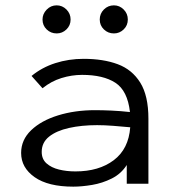

<svg xmlns="http://www.w3.org/2000/svg" viewBox="-20 -687 640 718"><path d="M254 11Q160 11 109.5 -24.5Q59 -60 59 -115Q59 -164 96.5 -200Q134 -236 197 -255.5Q260 -275 335 -275Q363 -275 396.5 -273.5Q430 -272 466 -268Q457 -348 411.5 -377.5Q366 -407 287 -407Q248 -407 209.5 -395Q171 -383 139 -357L98 -403Q137 -435 187 -451Q237 -467 293 -467Q366 -467 420 -447Q474 -427 504.5 -378Q535 -329 535 -243V0H454V-70Q433 -37 398 -19.5Q363 -2 324.5 4.5Q286 11 254 11ZM136 -119Q136 -92 154 -76Q172 -60 200.5 -53Q229 -46 262 -46Q350 -46 405.5 -88Q461 -130 467 -211Q436 -214 403 -216.5Q370 -219 343 -219Q285 -219 238 -208.5Q191 -198 163.5 -176Q136 -154 136 -119ZM192 -562Q170 -562 154.5 -577Q139 -592 139 -614Q139 -635 154.5 -651Q170 -667 192 -667Q213 -667 228.5 -651.5Q244 -636 244 -614Q244 -592 228.5 -577Q213 -562 192 -562ZM406 -562Q384 -562 368.5 -577Q353 -592 353 -614Q353 -636 368.5 -651.5Q384 -667 406 -667Q427 -667 442.5 -651.5Q458 -636 458 -614Q458 -592 442.5 -577Q427 -562 406 -562Z"/></svg>

Font: Inconsolata Expanded
Style: Regular
Weight: 400
Width: 7
Monospace: yes
Designer: Raph Levien, Cyreal, Brenton Simpson
Foundry: Raph Levien, Cyreal, Google
Version: Version 3.000; ttfautohint (v1.8.2.53-6de2)